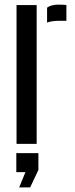

<svg xmlns="http://www.w3.org/2000/svg" viewBox="-20 -622 324 830"><path d="M183.5 -524.5V-589Q201.5 -602 232.5 -602Q242 -602 251.5 -601.5Q261 -601 267 -600.5V-532H233.5Q203.5 -532 183.5 -524.5ZM51.5 0V-600H138.5V0ZM63 188 90 122H50.5V40H146V112.5L110.5 188Z"/></svg>

Font: Big Shoulders Stencil Display SemiBold
Style: Regular
Weight: 600
Designer: Patric King
Foundry: XO Type Co
Version: Version 1.000